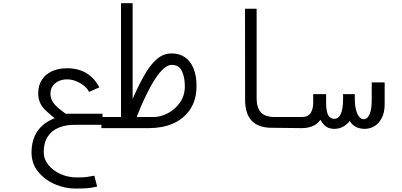

<svg xmlns="http://www.w3.org/2000/svg" viewBox="-20 -778 2440 1166"><path d="M434 367Q375.5 367 314.5 341.2Q253.5 315.5 212.5 266Q171.5 216.5 171.5 149Q171.5 -5 312 -60Q305 -66.5 292 -76.5Q264 -100.5 248.5 -116.5Q233 -132.5 222.5 -156.2Q212 -180 212 -212.5Q212 -257.5 233.2 -291.8Q254.5 -326 294.2 -344.8Q334 -363.5 387 -363.5Q456.5 -363.5 506 -333Q555.5 -302.5 583 -247L520 -220Q514.5 -236 494.2 -253.8Q474 -271.5 445.2 -283.8Q416.5 -296 387 -296Q360.5 -296 337.5 -286Q314.5 -276 300.5 -256.5Q286.5 -237 286.5 -209.5Q286.5 -185.5 297.2 -165.5Q308 -145.5 327.5 -127.8Q347 -110 378.5 -87.5H602.5V-20H432.5Q378 -20 336 -2.5Q294 15 269.8 52Q245.5 89 245.5 145Q245.5 188.5 274 223.8Q302.5 259 348.5 279.2Q394.5 299.5 445.5 299.5Q485.5 299.5 503.8 297.2Q522 295 553 289L570 355Q536 363 511 365Q486 367 434 367Z M596 -67.5H715V-758.5H785.5V-178Q830 -278 865.5 -336.5Q901 -395 938.8 -424.2Q976.5 -453.5 1023 -453.5Q1070 -453.5 1103.8 -430Q1137.5 -406.5 1155.5 -362Q1173.5 -317.5 1173.5 -256.5Q1173.5 -170.5 1134 -112.8Q1094.5 -55 1029.8 -27.5Q965 0 888 0H596ZM1102.5 -254.5Q1102.5 -309.5 1084.5 -346.8Q1066.5 -384 1023 -384Q977.5 -384 921.8 -298Q866 -212 810 -67.5H916.5Q954.5 -67.5 998.2 -89.8Q1042 -112 1072.2 -154.5Q1102.5 -197 1102.5 -254.5Z M1468.5 -172 1468 -725H1538.5V-180Q1538.5 -126.5 1563.2 -97Q1588 -67.5 1648 -67.5H1801.5V0L1630.5 -2Q1549.5 -2 1509 -44.2Q1468.5 -86.5 1468.5 -172Z M1926 -50.5Q1908.5 -25 1879.5 -12.5Q1850.5 0 1815 0H1798.5V-67.5H1813Q1850.5 -67.5 1866.2 -91.5Q1882 -115.5 1882 -154.5V-206.5H1960.5V-155.5Q1960.5 -102.5 1972.8 -79.5Q1985 -56.5 2010 -56.5Q2063.5 -56.5 2063.5 -178V-206.5H2134.5V-178Q2134.5 -143 2141.2 -114.8Q2148 -86.5 2160.2 -70.2Q2172.5 -54 2188.5 -54Q2211.5 -54 2224.5 -84Q2237.5 -114 2237.5 -170.5V-277.5H2316V-144Q2316 -96.5 2299.2 -63Q2282.5 -29.5 2255 -12.5Q2227.5 4.5 2195 4.5Q2163 4.5 2139.8 -8.2Q2116.5 -21 2104 -43.5Q2087 -21 2063 -8.2Q2039 4.5 2010.5 4.5Q1979.5 4.5 1959.8 -9.8Q1940 -24 1926 -50.5Z"/></svg>

Font: JuliaMono Light
Style: Italic
Weight: 300
Italic angle: -9°
Monospace: yes
Designer: cormullion
Foundry: corm
Version: Version 0.054; ttfautohint (v1.8.4)